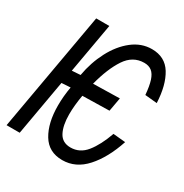

<svg xmlns="http://www.w3.org/2000/svg" viewBox="-182 -866 971 1014"><g transform="rotate(30 304.0 -359.5)"><path d="M173.5 -226Q173.5 -283 184 -341.5L130 -338L70.5 0H-9.5L118.5 -725H198.5L145 -421.5L196.5 -425Q211 -507.5 247.5 -577.5Q284 -647.5 337.8 -689.8Q391.5 -732 455.5 -732Q535.5 -732 574.8 -668.5Q614 -605 619 -497.5L545.5 -504.5Q541 -557.5 530.8 -589Q520.5 -620.5 502.5 -634.8Q484.5 -649 456.5 -649Q387.5 -649 345.5 -585.8Q303.5 -522.5 276.5 -418L438 -421.5L423 -338L259.5 -334.5Q248 -269.5 248 -215.5Q248 -147.5 269.5 -107Q291 -66.5 341 -66.5Q397.5 -66.5 435.5 -113.8Q473.5 -161 502.5 -242.5L577.5 -235.5Q540 -122.5 479.2 -54.8Q418.5 13 336.5 13Q253.5 13 213.5 -53.5Q173.5 -120 173.5 -226Z"/></g></svg>

Font: JuliaMono MediumItalic
Style: Regular
Weight: 500
Italic angle: -9°
Monospace: yes
Designer: cormullion
Foundry: corm
Version: Version 0.049; ttfautohint (v1.8.4)